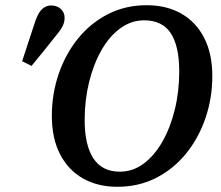

<svg xmlns="http://www.w3.org/2000/svg" viewBox="-20 -700 850 737"><path d="M430 17Q356 17 299.5 -14.5Q243 -46 211 -107Q179 -168 179 -256Q179 -339 205 -415.5Q231 -492 279 -551.5Q327 -611 394 -645.5Q461 -680 543 -680Q619 -680 675.5 -648Q732 -616 763.5 -555Q795 -494 795 -408Q795 -324 769 -247.5Q743 -171 695 -111.5Q647 -52 580 -17.5Q513 17 430 17ZM440 -41Q490 -41 531.5 -72Q573 -103 603.5 -156.5Q634 -210 651 -279.5Q668 -349 668 -426Q668 -523 635.5 -572.5Q603 -622 533 -622Q484 -622 442 -591.5Q400 -561 369.5 -507.5Q339 -454 322 -385Q305 -316 305 -239Q305 -143 338.5 -92Q372 -41 440 -41ZM65 -465Q78 -504 90.5 -543Q103 -582 116 -620Q127 -652 142 -665.5Q157 -679 176 -679Q199 -679 213.5 -665.5Q228 -652 228 -632Q228 -614 219.5 -598Q211 -582 194 -562Q171 -533 148 -504.5Q125 -476 101 -447Z"/></svg>

Font: Source Serif 4 SmText Semibold
Style: Italic
Weight: 600
Italic angle: -12°
Designer: Frank Grießhammer
Foundry: Adobe
Version: Version 4.005;hotconv 1.1.0;makeotfexe 2.6.0